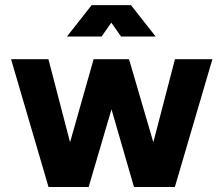

<svg xmlns="http://www.w3.org/2000/svg" viewBox="-20 -743 888 763"><path d="M172.8 0H332.3L423.1 -308.6L512.4 0H674.9L824.1 -507.8H675.3L589.3 -177.7L492.7 -507.8H352.1L258.4 -177.7L172.4 -507.8H23.9ZM461.1 -597.7H598.7L500.4 -722.7H373.6ZM383.6 -597.7 471.1 -722.7H344.3L246 -597.7Z"/></svg>

Font: Giphurs SC
Style: Regular
Weight: 400
Version: Version 0.920